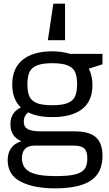

<svg xmlns="http://www.w3.org/2000/svg" viewBox="-20 -797 596 1051"><path d="M336 -577H242L272 -777H336ZM541 -445 466 -421Q486 -383 486 -332Q486 -243 429 -199.5Q372 -156 268 -156Q185 -156 134 -182Q110 -162 110 -131Q110 -103 131.5 -90.5Q153 -78 204 -78H388Q469 -78 505 -45.5Q541 -13 541 56Q541 148 478 191Q415 234 280 234Q165 234 93.5 197.5Q22 161 22 79Q22 41 40.5 14.5Q59 -12 97 -24Q37 -49 37 -117Q37 -181 94 -209Q47 -254 47 -334Q47 -424 104.5 -470Q162 -516 265 -516Q320 -516 365 -502H541ZM402 -336Q402 -378 391 -402.5Q380 -427 350.5 -439Q321 -451 266 -451Q211 -451 181.5 -438.5Q152 -426 141 -401.5Q130 -377 130 -335Q130 -293 141 -269Q152 -245 181 -233Q210 -221 266 -221Q321 -221 350.5 -233Q380 -245 391 -269.5Q402 -294 402 -336ZM100 69Q100 120 142.5 143.5Q185 167 285 167Q355 167 392 157.5Q429 148 443.5 127.5Q458 107 458 71Q458 31 441.5 15.5Q425 0 381 0H169Q135 0 117.5 17.5Q100 35 100 69Z"/></svg>

Font: Rhodium Libre
Style: Regular
Weight: 400
Designer: James Puckett
Foundry: Dunwich Type Founders
Version: Version 1.001; ttfautohint (v1.3)